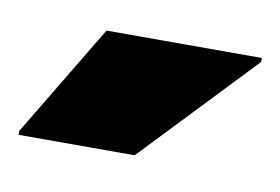

<svg xmlns="http://www.w3.org/2000/svg" viewBox="-34 -760 352 241"><g transform="rotate(10 142.0 -639.0)"><path d="M0 -565V-570L86 -713H284V-708L148 -565Z"/></g></svg>

Font: Saira Thin Black
Style: Regular
Weight: 900
Version: Version 1.101